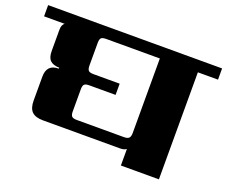

<svg xmlns="http://www.w3.org/2000/svg" viewBox="-124 -785 1124 949"><g transform="rotate(20 437.5 -311.0)"><path d="M589 -171V-563H307Q288 -563 281 -556.5Q274 -550 274 -530V-411Q274 -392 281 -385Q288 -378 307 -378H445V-319H307Q288 -319 281 -312.5Q274 -306 274 -286V-169Q274 -151 281 -144Q288 -137 307 -137H555Q574 -137 581.5 -144.5Q589 -152 589 -171ZM895 -622V-563H789V0H589V-87Q578 -78 557 -78H151Q111 -78 92.5 -96Q74 -114 74 -154V-280Q74 -345 137 -345V-350Q104 -351 89 -366Q74 -381 74 -415V-527Q74 -554 89 -563H-20V-622Z"/></g></svg>

Font: Sarpanch ExtraBold
Style: Regular
Weight: 800
Designer: Manushi Parikh (Devanagari and Latin), Jyotish Sonowal (Devanagari)
Foundry: Indian Type Foundry
Version: Version 2.004;PS 1.0;hotconv 1.0.78;makeotf.lib2.5.61930; tt